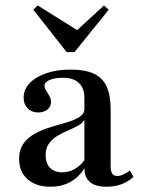

<svg xmlns="http://www.w3.org/2000/svg" viewBox="-20 -688 527 719"><path d="M168.5 11.3Q115.3 11.3 83.5 -16.5Q51.6 -44.4 51.6 -92.7Q51.6 -129 69.4 -152.4Q87.1 -175.8 114.9 -189.9Q142.7 -204 173.8 -213.3Q204.8 -222.6 232.7 -230.6Q260.5 -238.7 278.2 -250.4Q296 -262.1 296 -280.6V-321Q296 -358.1 275.4 -377.4Q254.8 -396.8 214.5 -396.8Q185.5 -396.8 166.1 -388.7Q146.8 -380.6 146.8 -366.9Q146.8 -358.1 152.8 -348.8Q158.9 -339.5 164.9 -329Q171 -318.5 171 -305.6Q171 -288.7 157.7 -277.8Q144.4 -266.9 122.6 -266.9Q98.4 -266.9 83.5 -282.3Q68.5 -297.6 68.5 -322.6Q68.5 -353.2 91.5 -377Q114.5 -400.8 154 -414.1Q193.5 -427.4 245.2 -427.4Q297.6 -427.4 330.6 -412.5Q363.7 -397.6 379 -364.5Q394.4 -331.5 394.4 -277.4V-65.3Q394.4 -46 400.4 -37.5Q406.5 -29 419.4 -29Q430.6 -29 442.7 -35.1Q454.8 -41.1 466.9 -49.2L479.8 -25.8Q459.7 -7.3 434.7 2Q409.7 11.3 378.2 11.3Q297.6 11.3 296 -57.3Q273.4 -22.6 241.5 -5.6Q209.7 11.3 168.5 11.3ZM212.9 -42.7Q237.1 -42.7 258.5 -54.4Q279.8 -66.1 296 -87.9V-239.5Q288.7 -226.6 272.2 -217.3Q255.6 -208.1 235.1 -199.6Q214.5 -191.1 195.2 -179.4Q175.8 -167.7 163.3 -150.4Q150.8 -133.1 150.8 -106.5Q150.8 -76.6 167.3 -59.7Q183.9 -42.7 212.9 -42.7ZM369.4 -667.7 387.1 -651.6 258.9 -492.7H229.8L104.8 -651.6L121 -667.7L288.7 -562.9L246 -554Z"/></svg>

Font: Playfair SemiBold
Style: Regular
Weight: 600
Designer: Claus Eggers Sørensen
Foundry: Claus Eggers Sørensen
Version: Version 2.001;gftools[0.9.30]